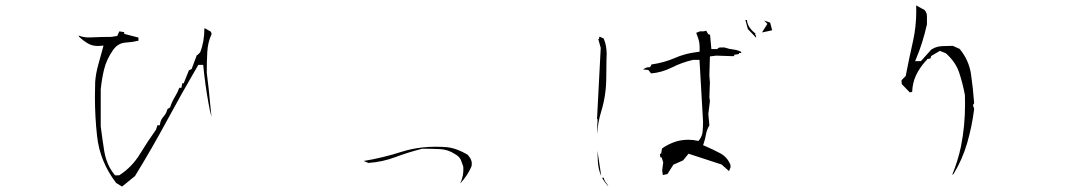

<svg xmlns="http://www.w3.org/2000/svg" viewBox="-20 -767 4040 711"><path d="M714.4 -526.9H732.4Q739.7 -452.1 752 -385.3Q756.3 -358.9 763.2 -334Q760.7 -355.5 758.8 -377Q753.4 -437.5 745.6 -498.5V-499Q745.6 -537.1 747.6 -574.2Q749.5 -610.8 763.7 -641.1L761.2 -649.4L740.2 -661.6H736.8V-661.1Q736.8 -612.3 721.2 -573.2L710.9 -563H709L689.5 -511.2L679.7 -506.8L660.2 -458.5H655.3H654.8L651.9 -441.9H644Q637.2 -423.3 627.2 -407.5Q617.2 -391.6 609.9 -369.6L600.1 -362.8Q595.7 -346.2 584.5 -334Q575.2 -323.7 572.8 -309.1L571.8 -303.2H563L557.6 -286.6Q525.9 -242.2 498 -196.3Q469.2 -148.9 422.9 -118.7L420.9 -117.7H405.8Q393.6 -132.8 386.2 -146.5Q371.6 -174.3 366.2 -206.1Q358.9 -252 353 -299.3V-436Q356.9 -474.1 365.2 -509.3Q374.5 -547.4 398.9 -582Q417 -607.9 446.3 -609.4Q470.7 -610.8 492.7 -616.2V-627.9L439.9 -641.6V-647.5V-647.9L421.9 -650.9L414.1 -633.8L392.1 -630.4H391.6Q353.5 -630.4 314 -628.4Q311 -628.4 308.1 -628.4Q288.6 -628.4 271.5 -635.3L272.9 -630.9Q288.6 -615.7 307.6 -605Q322.8 -596.7 342.3 -596.7Q347.7 -596.7 363.3 -598.1Q352.5 -557.6 344 -527.6Q335.4 -497.6 332.5 -465.3Q331.5 -437.5 331.5 -410.2Q331.5 -334.5 339.4 -263.7Q349.6 -168.5 410.2 -89.4L432.1 -76.2L480 -115.2Q542 -216.3 597.4 -318.8Q652.8 -421.4 714.4 -526.9Z M1695.3 -150.9Q1695.8 -148.9 1695.8 -144.5Q1695.8 -140.1 1695.8 -136.5Q1695.8 -132.8 1695.3 -127.4Q1694.8 -122.1 1693.8 -116.9Q1692.9 -111.8 1691.4 -106.9Q1688.5 -97.2 1684.1 -87.4Q1710.9 -116.2 1725.6 -149.9Q1727.1 -155.8 1727.1 -161.4Q1727.1 -167 1725.6 -171.4Q1724.1 -175.8 1722.9 -178.5Q1721.7 -181.2 1719.7 -183.6Q1716.3 -189 1711.4 -194.3Q1694.3 -204.6 1674.1 -212.4Q1653.8 -220.2 1632.3 -222.2Q1612.8 -223.6 1591.3 -223.6Q1569.8 -223.6 1545.9 -221.2Q1504.4 -216.8 1466.3 -204.6Q1397.9 -182.6 1326.7 -170.9L1344.2 -163.6Q1397.5 -167.5 1443.8 -185.1Q1491.7 -203.1 1543.9 -216.3H1544.9Q1577.1 -216.3 1608.4 -214.8Q1639.6 -213.4 1664.1 -196.8Q1681.6 -187.5 1687 -173.8Q1691.4 -162.6 1695.3 -150.9Z M2225.1 -481.4Q2225.1 -519.5 2225.8 -541.3Q2226.6 -563 2226.6 -568.8Q2226.6 -574.7 2225.6 -584.5Q2223.6 -605.5 2215.3 -624.5L2202.6 -630.4H2198.7V-622.6H2195.3L2204.6 -589.8L2190.9 -327.1L2192.9 -324.2L2190.9 -288.1Q2190.9 -279.3 2190.9 -270.5Q2194.3 -315.9 2207 -356.4Q2225.1 -416 2225.1 -481.4ZM2192.4 -208.5Q2192.9 -188.5 2193.8 -171.4Q2195.3 -139.2 2206.5 -115.2ZM2209.5 -108.9Q2218.3 -92.8 2231.4 -78.6L2232.4 -79.1Q2229 -84.5 2225.1 -89.4Q2217.8 -98.1 2215.8 -108.9ZM2698.7 -559.1V-564L2716.3 -566.9V-570.8H2725.1L2724.1 -575.2Q2710.9 -582 2696.8 -583.5Q2679.7 -585.4 2662.6 -591.3H2647Q2641.6 -591.3 2638.2 -587.4L2635.7 -585.4H2614.3L2609.4 -638.2L2602.5 -640.6L2595.2 -653.3L2585.9 -650.9H2570.8V-650.4L2558.1 -645.5Q2562 -636.2 2565.4 -625.5Q2570.8 -609.4 2570.8 -592.8V-575.7Q2548.8 -572.8 2538.8 -570.8Q2528.8 -568.8 2524.2 -567.6Q2519.5 -566.4 2514.6 -564.9Q2509.8 -563.5 2505.1 -562Q2500.5 -560.5 2496.1 -559.1Q2486.8 -555.7 2478 -551.8Q2438 -534.7 2392.6 -528.3L2387.2 -518.1H2382.8Q2373.5 -518.1 2364.3 -511.7Q2362.8 -510.7 2361.3 -509.8L2380.9 -507.8L2391.1 -495.1Q2430.2 -498.5 2465.8 -516.1Q2505.4 -536.1 2546.9 -545.4H2570.3L2583.5 -316.4Q2583.5 -300.3 2582 -281.5Q2580.6 -262.7 2569.3 -248.5L2566.4 -245.1L2546.9 -248.5Q2537.6 -249.5 2529.3 -249.5Q2505.9 -249.5 2483.9 -243.2Q2455.1 -233.9 2431.6 -217.3L2428.2 -197.8H2423.8L2425.3 -184.1H2430.2L2436 -165.5L2432.1 -135.7L2434.6 -118.7L2451.7 -122.6L2473.6 -157.2L2509.3 -172.9L2529.8 -197.8L2652.3 -157.7L2679.7 -133.3L2685.1 -147V-155.8Q2674.3 -184.6 2647.5 -199.2Q2618.2 -214.8 2583.5 -229.5L2585.9 -235.8Q2591.3 -252 2594.2 -268.6Q2597.2 -286.6 2606.9 -302.7L2603 -344.7L2608.9 -392.6L2606.9 -407.7L2608.9 -461.9L2606.9 -487.3L2608.9 -558.1L2632.3 -561L2689.5 -559.1ZM2779.8 -628.4V-636.2H2776.9V-644.5L2773.4 -646Q2752 -664.1 2747.1 -684.6Q2746.6 -688.5 2746.1 -692.9H2740.2L2749.5 -659.2L2780.3 -627ZM2809.6 -690.9Q2814 -687 2821.8 -678.7L2802.2 -647.5L2802.7 -647L2839.4 -654.8L2832 -683.1Z M3553.7 -380.4Q3553.7 -300.8 3538.6 -224.6Q3527.3 -171.4 3506.3 -120.1L3510.7 -122.1Q3543.5 -175.3 3561.5 -237.3Q3579.6 -299.3 3587.4 -363.8L3583 -377.9L3587.4 -384.8Q3583.5 -439 3575.9 -491.5Q3568.4 -543.9 3533.7 -585.9L3508.3 -597.2Q3465.8 -597.2 3452.1 -593.8Q3439.9 -590.8 3428.7 -583.5L3390.1 -540.5H3368.7L3373 -550.8Q3396.5 -606 3412.6 -676.8V-707Q3412.6 -719.2 3404.3 -729.5L3372.6 -747.1Q3373 -736.3 3373 -725.6Q3373 -668 3360.8 -613.8Q3346.2 -549.3 3334 -485.8L3318.4 -469.7L3319.3 -455.6L3349.1 -424.8L3357.9 -426.8Q3358.9 -459 3371.6 -486.8Q3384.3 -514.6 3407.7 -541L3409.7 -543.5H3412.6V-547.9L3425.8 -550.8L3428.2 -559.6L3460.4 -578.6L3482.4 -569.8Q3519 -537.6 3532.2 -497.3Q3545.4 -457 3553.2 -415Q3553.7 -397.5 3553.7 -380.4Z"/></svg>

Font: Bakudai
Style: ExtraLight
Weight: 200
Version: Version 1.48